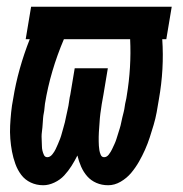

<svg xmlns="http://www.w3.org/2000/svg" viewBox="-20 -540 540 568"><path d="M300 8Q281 8 265 1Q249 -6 238 -18.5Q227 -31 220 -47Q213 -63 209 -80Q201 -64 191.5 -49Q182 -34 170 -21Q158 -8 141 0Q124 8 108 8Q88 8 71 0Q54 -8 43 -22.5Q32 -37 25.5 -55Q19 -73 15.5 -91.5Q12 -110 10.5 -129.5Q9 -149 10 -168.5Q11 -188 13 -208Q15 -228 19 -248Q26 -292 38.5 -336.5Q51 -381 68 -424H56L72 -520H488L472 -424H460Q463 -380 460.5 -335.5Q458 -291 450 -246Q447 -227 443.5 -208Q440 -189 434.5 -170.5Q429 -152 423 -133.5Q417 -115 409 -97Q401 -79 391 -61.5Q381 -44 368 -28.5Q355 -13 337 -2.5Q319 8 300 8ZM120 -75Q128 -75 134.5 -83Q141 -91 144.5 -98.5Q148 -106 151.5 -114Q155 -122 158 -130Q161 -138 163 -146Q165 -154 167.5 -162Q170 -170 172 -178.5Q174 -187 175.5 -195Q177 -203 179 -211Q181 -219 182.5 -227.5Q184 -236 185 -244Q186 -252 188 -260L201 -338H299L286 -260Q285 -253 283.5 -246Q282 -239 281 -232Q280 -225 279 -218Q278 -211 277 -204.5Q276 -198 275.5 -191Q275 -184 274.5 -177Q274 -170 273.5 -163Q273 -156 272.5 -149Q272 -142 272 -135.5Q272 -129 272 -122Q272 -115 272.5 -108.5Q273 -102 274 -95.5Q275 -89 278 -82Q281 -75 288 -75Q296 -75 302 -83Q308 -91 311.5 -98.5Q315 -106 318.5 -113.5Q322 -121 324.5 -129Q327 -137 329.5 -145Q332 -153 334.5 -161Q337 -169 338.5 -177Q340 -185 342 -193Q344 -201 346 -209Q348 -217 349 -225Q350 -233 352 -241Q354 -249 355 -257Q362 -299 364.5 -341Q367 -383 365 -424H169Q149 -377 135 -329.5Q121 -282 113 -233Q112 -226 111.5 -219Q111 -212 109.5 -205Q108 -198 107.5 -191Q107 -184 106.5 -177Q106 -170 105.5 -163.5Q105 -157 104 -150Q103 -143 103 -136Q103 -129 103.5 -122Q104 -115 104 -108Q104 -101 105.5 -94.5Q107 -88 110 -81.5Q113 -75 120 -75Z"/></svg>

Font: Iosevka Oblique
Style: Bold
Weight: 700
Italic angle: -9°
Monospace: yes
Designer: Belleve Invis
Foundry: Belleve Invis
Version: Version 32.5.0; ttfautohint (v1.8.4)